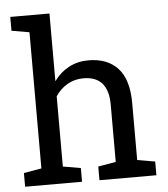

<svg xmlns="http://www.w3.org/2000/svg" viewBox="-54 -810 749 858"><g transform="rotate(-5 321.0 -381.0)"><path d="M23.9 0V-61.5L103.5 -75.2V-686L23.9 -699.7V-761.7H199.7V-458Q227.1 -496.1 266.6 -517.1Q306.2 -538.1 354.5 -538.1Q439.5 -538.1 486.3 -487.3Q533.2 -436.5 533.2 -331.1V-75.2L612.8 -61.5V0H357.4V-61.5L437 -75.2V-332Q437 -460 325.2 -460Q285.6 -460 253.2 -441.2Q220.7 -422.4 199.7 -390.1V-75.2L279.3 -61.5V0Z"/></g></svg>

Font: Roboto Slab
Style: Regular
Weight: 400
Designer: Google
Version: Version 2.000; ttfautohint (v1.8.1.43-b0c9)